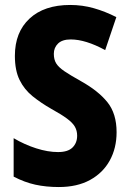

<svg xmlns="http://www.w3.org/2000/svg" viewBox="-20 -744 521 774"><path d="M450 -211Q450 -147 422.5 -97Q395 -47 343 -18.5Q291 10 217 10Q166 10 122.5 0.5Q79 -9 35 -32V-187Q79 -161 126 -146Q173 -131 214 -131Q254 -131 272.5 -149.5Q291 -168 291 -197Q291 -217 282 -233Q273 -249 250 -266Q227 -283 187 -305Q145 -329 111.5 -356Q78 -383 59 -421.5Q40 -460 40 -519Q40 -614 99 -669Q158 -724 263 -724Q312 -724 358 -711Q404 -698 449 -675L404 -542Q325 -585 265 -585Q231 -585 214 -568.5Q197 -552 197 -527Q197 -504 206.5 -488.5Q216 -473 239.5 -457Q263 -441 306 -417Q376 -378 413 -332Q450 -286 450 -211Z"/></svg>

Font: Noto Sans Thai Cond ExtBd
Style: Regular
Weight: 800
Width: 3
Designer: Monotype Design Team
Foundry: Monotype Imaging Inc.
Version: Version 2.002; ttfautohint (v1.8.4.7-5d5b)